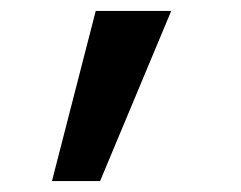

<svg xmlns="http://www.w3.org/2000/svg" viewBox="-20 -171 440 351"><path d="M163 160 293 -151H155L75 160Z"/></svg>

Font: Tekne LDO Medium
Style: Regular
Weight: 500
Monospace: yes
Designer: Alessio Laiso, Mario Rullo, Paolo Rosset
Foundry: Alessio Laiso
Version: Version 1.000;hotconv 1.0.109;makeotfexe 2.5.65596